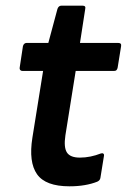

<svg xmlns="http://www.w3.org/2000/svg" viewBox="-20 -643 446 675"><path d="M224.3 12Q140.1 12 110.2 -30.5Q80.2 -73.1 93.9 -159L131.5 -393.6H58.9Q53.9 -393.6 51 -396.9Q48.2 -400.2 49.2 -405.3L60.6 -480.4Q61.9 -486.1 65.4 -489.1Q68.9 -492.1 73.6 -492.1H149.9L182 -611.7Q186 -623.1 196 -623.1H270.2Q282.6 -623.1 279.6 -611.4L261.2 -492.1H395.3Q408 -492.1 405.7 -480.4L393.6 -405.3Q392.6 -400.2 389.8 -396.9Q386.9 -393.6 381.2 -393.6H246.1L209.9 -167.1Q203.6 -124.9 215.3 -106.9Q226.9 -88.9 260.8 -88.9Q279.4 -88.9 298.1 -92.7Q316.7 -96.5 333.7 -103.2Q339.7 -105.5 343.2 -103Q346.7 -100.5 345.4 -94.5L333 -17.7Q331.7 -8.7 322 -4.3Q301.9 3.7 277.6 7.8Q253.3 12 224.3 12Z"/></svg>

Font: Sofia Sans Hairline
Style: Italic
Weight: 1
Italic angle: -9°
Designer: Botio Nikoltchev, Ani Petrova
Foundry: lettersoup
Version: Version 4.102